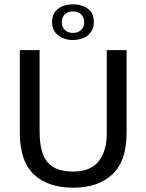

<svg xmlns="http://www.w3.org/2000/svg" viewBox="-20 -863 680 892"><path d="M72 -630H164V-253Q164 -152 201 -109Q238 -66 320 -66Q401 -66 438.5 -114Q476 -162 476 -241V-630H568V-244Q568 -115 502 -53Q436 9 320 9Q203 9 137.5 -52.5Q72 -114 72 -249ZM222 -760Q222 -802 250 -822.5Q278 -843 319 -843Q361 -843 388.5 -822.5Q416 -802 416 -760Q416 -739 408 -723.5Q400 -708 386.5 -697.5Q373 -687 355.5 -682Q338 -677 319 -677Q280 -677 251 -698.5Q222 -720 222 -760ZM267 -760Q267 -737 281.5 -723.5Q296 -710 319 -710Q342 -710 356.5 -723.5Q371 -737 371 -760Q371 -783 356.5 -796.5Q342 -810 319 -810Q296 -810 281.5 -796.5Q267 -783 267 -760Z"/></svg>

Font: Mukta Malar
Style: Regular
Weight: 400
Designer: Aadarsh Rajan, Girish Dalvi, Yashodeep Gholap
Foundry: Ek Type
Version: Version 2.538;PS 1.000;hotconv 16.6.51;makeotf.lib2.5.65220;